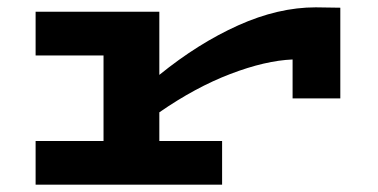

<svg xmlns="http://www.w3.org/2000/svg" viewBox="-20 -503 1030 523"><path d="M907 -482V-235H777V-341Q703 -338 607.5 -301.5Q512 -265 414 -197V-119H585V0H77V-119H262V-352H77V-471H414V-299Q520 -385 629 -434Q738 -483 840 -483Z"/></svg>

Font: BioRhyme Expanded ExtraBold
Style: Regular
Weight: 800
Width: 7
Designer: Aoife Mooney
Foundry: Aoife Mooney Type
Version: Version 1.000